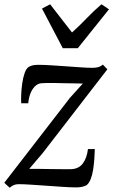

<svg xmlns="http://www.w3.org/2000/svg" viewBox="-25 -865 528 896"><path d="M361.5 -475Q349.5 -475.5 328.8 -475.8Q308 -476 283.5 -476.5Q259 -477 235.5 -477.5Q212 -478 193.8 -477.8Q175.5 -477.5 167 -476.5Q150 -474.5 137 -461Q124 -447.5 116.2 -426.8Q108.5 -406 107 -383H74Q73 -399 74 -424.2Q75 -449.5 78.8 -476Q82.5 -502.5 89.8 -523.5Q97 -544.5 108 -552Q114 -556 124.2 -559.2Q134.5 -562.5 152 -562.5Q180.5 -562.5 214.8 -560.2Q249 -558 284.5 -555.5Q320 -553 351.8 -550.8Q383.5 -548.5 407 -548.5Q421 -548.5 432.8 -551.5Q444.5 -554.5 455 -563.5L476 -541.5L174.5 -151L111.5 -77Q131 -77 159 -76.8Q187 -76.5 216.2 -76Q245.5 -75.5 269 -75.5Q292.5 -75.5 303 -75.5Q341 -75.5 360.8 -101.2Q380.5 -127 385.5 -169.5H417.5Q417 -149 415.2 -123.2Q413.5 -97.5 409.5 -72.5Q405.5 -47.5 397.8 -28.2Q390 -9 378.5 -0.5Q372.5 3 360.5 6.2Q348.5 9.5 331 9.5Q304.5 9.5 268 7Q231.5 4.5 192.8 1.8Q154 -1 119.5 -3.2Q85 -5.5 62 -5.5Q50 -5.5 40.5 -1.8Q31 2 20 11L-5 -12L301 -408ZM268 -640 171 -825 209 -845Q234 -812.5 259.5 -779.8Q285 -747 311 -713.5Q348 -746.5 379.2 -779.5Q410.5 -812.5 448.5 -845L483.5 -821.5L338 -640Z"/></svg>

Font: Merriweather 24pt SemiCondensed
Style: Italic
Weight: 400
Width: 4
Italic angle: -7.8°
Designer: Eben Sorkin
Foundry: Eben Sorkin
Version: Version 2.101